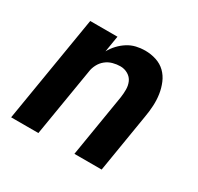

<svg xmlns="http://www.w3.org/2000/svg" viewBox="-119 -670 838 812"><g transform="rotate(30 300.0 -264.0)"><path d="M23 0 109 -520H242L229 -441Q240 -461 255.5 -477.5Q271 -494 290 -506Q309 -518 330.5 -523Q352 -528 373 -528Q402 -528 428 -519.5Q454 -511 472.5 -493Q491 -475 501.5 -450Q512 -425 516 -398Q520 -371 518.5 -342.5Q517 -314 512 -286L465 0H332L382 -304Q385 -324 385 -344Q385 -364 377.5 -381Q370 -398 353 -408Q336 -418 316 -418Q298 -418 279.5 -413Q261 -408 246 -396Q231 -384 222 -366.5Q213 -349 211 -332L156 0Z"/></g></svg>

Font: Iosevka Extrabold Extended
Style: Italic
Weight: 800
Width: 7
Italic angle: -9°
Monospace: yes
Designer: Belleve Invis
Foundry: Belleve Invis
Version: Version 32.5.0; ttfautohint (v1.8.4)